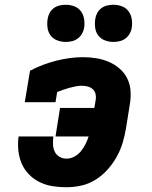

<svg xmlns="http://www.w3.org/2000/svg" viewBox="-20 -778 640 806"><path d="M259 8Q229 8 200.5 3.5Q172 -1 146.5 -13.5Q121 -26 101.5 -46Q82 -66 71 -91.5Q60 -117 57 -146.5Q54 -176 58 -205H204Q202 -189 202.5 -172.5Q203 -156 209.5 -142Q216 -128 229.5 -120Q243 -112 259 -112Q276 -112 292 -120.5Q308 -129 319.5 -143Q331 -157 339 -173Q347 -189 352 -205H213L232 -325H376L382 -360Q384 -372 381 -384Q378 -396 369 -404Q360 -412 348 -415Q336 -418 323 -418Q311 -418 298 -415.5Q285 -413 272 -409.5Q259 -406 246.5 -401.5Q234 -397 221 -392H220L213 -349H84L106 -481Q132 -495 160 -505.5Q188 -516 215.5 -523Q243 -530 271.5 -534Q300 -538 328 -538Q356 -538 384 -533.5Q412 -529 436.5 -518.5Q461 -508 481.5 -490.5Q502 -473 514 -449Q526 -425 528 -397Q530 -369 525 -340L509 -240Q504 -209 495 -179Q486 -149 470 -120Q454 -91 431.5 -66Q409 -41 381 -23.5Q353 -6 321.5 1Q290 8 259 8ZM456 -602Q438 -602 420.5 -608.5Q403 -615 392.5 -629Q382 -643 379.5 -661.5Q377 -680 380 -699Q382 -712 388.5 -724Q395 -736 406 -744Q417 -752 430 -755Q443 -758 456 -758Q475 -758 492 -751.5Q509 -745 519.5 -731Q530 -717 533 -698.5Q536 -680 533 -661Q531 -648 524 -636Q517 -624 506 -616Q495 -608 482 -605Q469 -602 456 -602ZM256 -602Q238 -602 220.5 -608.5Q203 -615 192.5 -629Q182 -643 179.5 -661.5Q177 -680 180 -699Q182 -712 188.5 -724Q195 -736 206 -744Q217 -752 230 -755Q243 -758 256 -758Q275 -758 292 -751.5Q309 -745 319.5 -731Q330 -717 333 -698.5Q336 -680 333 -661Q331 -648 324 -636Q317 -624 306 -616Q295 -608 282 -605Q269 -602 256 -602Z"/></svg>

Font: Iosevka Slab Heavy Extended
Style: Italic
Weight: 900
Width: 7
Italic angle: -9°
Monospace: yes
Designer: Belleve Invis
Foundry: Belleve Invis
Version: Version 11.1.0; ttfautohint (v1.8.3)